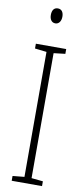

<svg xmlns="http://www.w3.org/2000/svg" viewBox="-101 -948 433 985"><g transform="rotate(10 116.0 -456.0)"><path d="M117 -912C95 -912 87 -894 87 -873C87 -851 97 -834 117 -834C135 -834 147 -850 147 -874C147 -894 139 -912 117 -912ZM195 0V-25L135 -31V-682L195 -689V-714H37V-689L98 -682V-31L37 -25V0Z"/></g></svg>

Font: Noto Sans Gurmukhi UI ExtraCondensed ExtraLight
Style: Regular
Weight: 200
Width: 2
Designer: Jelle Bosma - Monotype Design Team
Foundry: Monotype Imaging Inc.
Version: Version 2.004